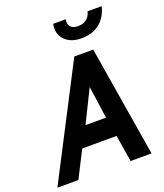

<svg xmlns="http://www.w3.org/2000/svg" viewBox="-207 -1035 979 1144"><g transform="rotate(-20 282.0 -463.0)"><path d="M319 -700H439L554 0H421L394 -169H176L90 0H-43ZM372 -293 343 -498 242 -293ZM264 -898Q264 -914 267 -926H347Q345 -916 345 -910Q345 -887 360.5 -874.5Q376 -862 403 -862Q435 -862 457 -879Q479 -896 485 -926H575Q559 -861 514 -824Q469 -787 398 -787Q336 -787 300 -818.5Q264 -850 264 -898Z"/></g></svg>

Font: Cabin
Style: Bold Italic
Weight: 700
Italic angle: -7°
Designer: Pablo Impallari
Foundry: Pablo Impallari. http://www.impallari.com Igino Marini. http://www.ikern.com
Version: Version 2.200